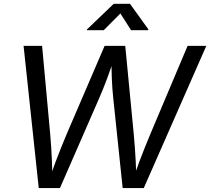

<svg xmlns="http://www.w3.org/2000/svg" viewBox="-20 -962 1075 982"><path d="M178.2 0 100.6 -727.5H195.3L236.3 -281.2Q239.7 -245.6 241.9 -208.7Q244.1 -171.9 245.8 -134Q247.6 -96.2 248 -56.2H236.3Q250 -96.2 264.2 -134Q278.3 -171.9 293.2 -208.7Q308.1 -245.6 323.2 -281.2L515.1 -727.5H620.6L663.6 -281.2Q667 -245.6 669.7 -208.7Q672.4 -171.9 674.3 -134Q676.3 -96.2 677.2 -56.2H664.1Q677.7 -96.2 692.1 -134Q706.5 -171.9 721.2 -208.7Q735.8 -245.6 751 -281.2L939.5 -727.5H1035.2L715.3 0H607.4L559.1 -460.9Q554.2 -506.3 552 -558.3Q549.8 -610.4 550.3 -681.2H569.3Q547.9 -614.3 528.6 -562.3Q509.3 -510.3 487.8 -460.9L286.6 0ZM510.7 -807.6H424.3L425.3 -812L561.5 -942.4H645L738.8 -812L737.8 -807.6H650.4L595.7 -893.1Z"/></svg>

Font: Inter Variable
Style: Italic
Weight: 400
Italic angle: -9.39999°
Designer: Rasmus Andersson
Foundry: rsms
Version: Version 4.001;git-9221beed3